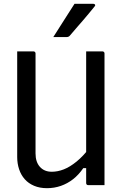

<svg xmlns="http://www.w3.org/2000/svg" viewBox="-20 -969 640 1005"><path d="M527 0Q513 0 499 0Q485 0 471 0Q457 0 442 0Q440 0 438 -0.5Q436 -1 435 -2Q434 -3 433 -4Q432 -5 431.5 -7Q431 -9 431 -11Q431 -97 431 -183Q431 -269 431 -355.5Q431 -442 431 -528Q431 -614 431 -700Q446 -700 460 -700Q474 -700 488 -700Q502 -700 516 -700Q520 -700 522 -698.5Q524 -697 525.5 -695Q527 -693 527 -689Q527 -616 527 -543Q527 -470 527 -396.5Q527 -323 527 -250Q527 -177 527 -104Q527 -77 527 -51Q527 -25 527 0ZM226 16Q188 16 158.5 3.5Q129 -9 109.5 -31Q90 -53 80 -83Q70 -113 70 -147Q70 -223 70 -298.5Q70 -374 70 -449.5Q70 -525 70 -601Q70 -626 70 -650.5Q70 -675 70 -700Q92 -700 112.5 -700Q133 -700 155 -700Q159 -700 161 -698.5Q163 -697 164.5 -695Q166 -693 166 -689Q166 -604 166 -515.5Q166 -427 166 -339.5Q166 -252 166 -166Q166 -121 189 -95.5Q212 -70 251 -70Q282 -70 314 -82.5Q346 -95 381 -123.5Q416 -152 453 -200V-89H416Q392 -54 362.5 -31Q333 -8 298.5 4Q264 16 226 16ZM370 -949Q395 -949 409 -949Q423 -949 435.5 -949Q448 -949 469 -949Q475 -949 477.5 -944.5Q480 -940 475 -935Q457 -913 443 -896Q429 -879 415.5 -863.5Q402 -848 385.5 -829Q369 -810 346 -783Q344 -780 339.5 -777.5Q335 -775 329 -775Q312 -775 301 -775Q290 -775 280 -775Q270 -775 259 -775Q279 -806 296.5 -834Q314 -862 332.5 -890.5Q351 -919 370 -949Z"/></svg>

Font: Recursive Monospace
Style: Regular
Weight: 400
Version: Version 1.047